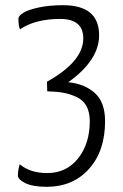

<svg xmlns="http://www.w3.org/2000/svg" viewBox="-20 -620 473 740"><path d="M243 -303Q306 -297 345.5 -261.5Q385 -226 385 -153Q385 -38 323 31Q261 100 160 100Q107 100 78 86Q49 72 49 56Q49 36 56 13Q96 47 162 47Q236 47 281 -9.5Q326 -66 326 -153Q326 -188 313 -211.5Q300 -235 274.5 -246.5Q249 -258 224 -262.5Q199 -267 162 -268L161 -305Q301 -383 301 -472Q301 -547 212 -547Q116 -547 57 -507Q51 -521 51 -548Q51 -559 70.5 -571Q90 -583 131 -591.5Q172 -600 223 -600Q362 -600 362 -484Q362 -388 243 -303Z"/></svg>

Font: Yanone Kaffeesatz Light
Style: Regular
Weight: 300
Designer: Yanone (Cyrillic: Daniel Pouzeot)
Foundry: Yanone
Version: Version 1.003;PS 001.003;hotconv 1.0.88;makeotf.lib2.5.64775